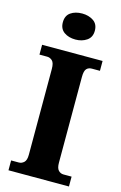

<svg xmlns="http://www.w3.org/2000/svg" viewBox="-139 -996 667 1055"><g transform="rotate(15 194.5 -468.5)"><path d="M23 0H367V-56H321Q304 -56 292 -68.5Q280 -81 280 -112V-599Q280 -634 291 -646Q302 -658 321 -658H367V-714H23V-658H67Q83 -658 96 -646Q109 -634 109 -599V-111Q109 -80 96 -68Q83 -56 67 -56H23ZM192 -789Q229 -789 256 -807.5Q283 -826 283 -863Q283 -901 256 -919Q229 -937 192 -937Q153 -937 127 -919Q101 -901 101 -863Q101 -826 127 -807.5Q153 -789 192 -789Z"/></g></svg>

Font: Noto Serif SemiCondensed Extra
Style: Regular
Weight: 800
Width: 4
Designer: Monotype Design Team
Foundry: Monotype Imaging Inc.
Version: Version 1.002